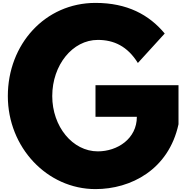

<svg xmlns="http://www.w3.org/2000/svg" viewBox="-20 -1281 1284 1323"><path d="M1210 -694H638V-476H923C923 -325 789 -238 654 -238C480 -238 340 -409 340 -619C340 -833 480 -1006 654 -1006C764 -1006 858 -963 930 -847L1115 -1050C1007 -1180 856 -1261 638 -1261C290 -1261 34 -975 34 -619C34 -265 305 22 638 22C881 22 1142 -111 1210 -425Z"/></svg>

Font: Poland Can Into
Style: BigWritings
Weight: 700
Foundry: Cannot Into Space Fonts
Version: Version 0.92